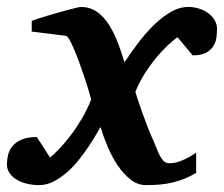

<svg xmlns="http://www.w3.org/2000/svg" viewBox="-38 -520 644 552"><path d="M585.9 -437Q585.9 -427.2 584.5 -414.1Q583 -400.9 576.4 -389.2Q569.8 -377.4 555.7 -369.1Q541.5 -360.8 516.1 -360.8L472.2 -413.1Q460 -404.3 443.8 -389.2Q427.7 -374 410.9 -353.8Q394 -333.5 378.4 -308.8Q362.8 -284.2 351.1 -255.9Q353.5 -247.1 358.9 -231.2Q364.3 -215.3 370.8 -196.8Q377.4 -178.2 384.8 -159.2Q392.1 -140.1 398.9 -125Q405.8 -109.9 410.9 -96.4Q416 -83 421.4 -72.8Q426.8 -62.5 433.1 -56.6Q439.5 -50.8 448.2 -50.8Q452.1 -50.8 458.7 -51.3Q465.3 -51.8 474.6 -54.7Q483.9 -57.6 496.6 -63.7Q509.3 -69.8 525.9 -81.1V-22.9Q508.8 -12.7 492.2 -6.1Q475.6 0.5 458.5 4.6Q441.4 8.8 422.6 10.5Q403.8 12.2 381.8 12.2Q357.4 12.2 336.9 -4.2Q316.4 -20.5 299.8 -45.4Q283.2 -70.3 271 -99.6Q258.8 -128.9 251 -154.8Q247.1 -148.4 238.8 -133.8Q230.5 -119.1 218 -100.6Q205.6 -82 189.9 -62Q174.3 -42 155.8 -25.6Q137.2 -9.3 116.7 1.5Q96.2 12.2 74.2 12.2Q56.6 12.2 40 8.3Q23.4 4.4 10.5 -3.2Q-2.4 -10.7 -10.3 -22Q-18.1 -33.2 -18.1 -47.9Q-18.1 -59.6 -15.1 -73.2Q-12.2 -86.9 -3.2 -98.6Q5.9 -110.4 22.9 -118.2Q40 -126 67.9 -126L106 -66.9Q119.1 -78.1 134.8 -94.7Q150.4 -111.3 166.5 -132.6Q182.6 -153.8 197.5 -179.2Q212.4 -204.6 224.1 -233.9Q221.7 -243.7 216.6 -261Q211.4 -278.3 204.6 -298.3Q197.8 -318.4 190.2 -339.4Q182.6 -360.4 175.3 -377.4Q168 -394.5 161.9 -405.5Q155.8 -416.5 151.9 -417L53.2 -429.2V-460Q59.1 -462.4 71 -466.3Q83 -470.2 97.7 -474.6Q112.3 -479 127.9 -483.4Q143.6 -487.8 157.2 -491.5Q170.9 -495.1 181.2 -497.6Q191.4 -500 194.8 -500Q218.3 -500 236.6 -488.8Q254.9 -477.5 269.8 -456.8Q284.7 -436 296.9 -406.7Q309.1 -377.4 319.8 -340.8Q337.4 -367.2 358.4 -395.3Q379.4 -423.3 403.1 -446.8Q426.8 -470.2 452.1 -485.1Q477.5 -500 503.9 -500Q519 -500 533.9 -495.4Q548.8 -490.7 560.3 -482.4Q571.8 -474.1 578.9 -462.4Q585.9 -450.7 585.9 -437Z"/></svg>

Font: Charis SIL APac
Style: Bold Italic
Weight: 700
Italic angle: -11°
Foundry: SIL International
Version: Version 5.000